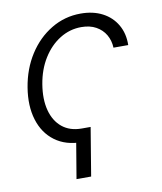

<svg xmlns="http://www.w3.org/2000/svg" viewBox="-81 -612 711 845"><g transform="rotate(-10 274.5 -190.0)"><path d="M293.5 -47.9 257.8 167.5H192.4L228.5 -47.9ZM244.6 11.2Q172.4 11.2 124 -24.7Q75.7 -60.5 56.4 -123.5Q37.1 -186.5 50.3 -267.1Q63.5 -348.1 104 -411.4Q144.5 -474.6 204.8 -510.7Q265.1 -546.9 336.4 -546.9Q392.1 -546.9 433.3 -525.4Q474.6 -503.9 497.3 -464.8Q520 -425.8 519 -374H453.1Q451.7 -406.2 436.8 -431.9Q421.9 -457.5 394.5 -472.7Q367.2 -487.8 328.6 -487.8Q277.3 -487.8 232.9 -460.2Q188.5 -432.6 158 -383.5Q127.4 -334.5 116.7 -269.5Q106 -204.1 119.1 -154.1Q132.3 -104 166.7 -75.9Q201.2 -47.9 253.4 -47.9Z"/></g></svg>

Font: Inter 18pt Light
Style: Italic
Weight: 300
Italic angle: -9.3988°
Designer: Rasmus Andersson
Foundry: rsms
Version: Version 4.001;git-66647c0bb